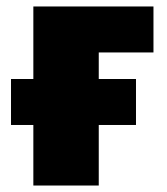

<svg xmlns="http://www.w3.org/2000/svg" viewBox="-20 -573 517 593"><path d="M454 -553V-411H285V-329H400V-187H285V0H83V-187H14V-329H83V-553Z"/></svg>

Font: Noto Sans Display Black
Style: Regular
Weight: 900
Designer: Monotype Design Team
Foundry: Monotype Imaging Inc.
Version: Version 2.003